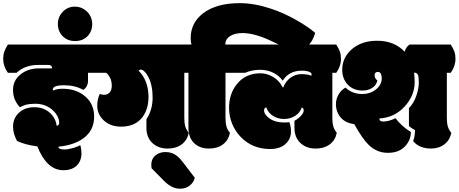

<svg xmlns="http://www.w3.org/2000/svg" viewBox="-62 -930 2883 1207"><path d="M270 -367.2Q270 -394 340.3 -394Q410.6 -394 460.9 -365.2Q473.6 -371.1 482.4 -387Q491.2 -402.8 491.2 -421.9V-472.2H546.9Q577.1 -514.2 577.1 -560.1Q577.1 -586.9 569.8 -606.4Q562.5 -626 546.9 -649.9H-12.2Q-27.8 -625.5 -34.9 -605.2Q-42 -585 -42 -560.1Q-42 -513.7 -12.2 -472.2H42Q94.2 -522 180.7 -522H238.3Q264.6 -522 264.6 -504.4Q264.6 -501 264.2 -500H180.7Q113.8 -500 66.9 -462.2Q20 -424.3 20 -366.2Q20 -328.1 32.2 -301.8Q44.4 -275.4 63 -255.9Q83 -266.1 99.1 -271Q125.5 -277.8 158.7 -277.8Q226.6 -277.8 271.5 -235.4Q290 -218.3 300 -197.8Q310.1 -177.2 310.1 -158.9Q310.1 -140.6 293.9 -139.6Q288.6 -188 250.2 -221.9Q211.9 -255.9 153.3 -255.9Q94.7 -255.9 57.4 -221.4Q20 -187 20 -133.3Q20 -90.8 44.9 -43.9Q95.7 -19.5 172.9 -9.8Q201.2 63 242.2 101.6Q283.2 140.1 336.4 140.1Q389.6 140.1 419.9 111.3Q450.2 82.5 450.2 32.7Q450.2 8.3 442.9 -18.1Q430.2 -8.8 397.5 0.5Q364.7 9.8 343.8 9.8Q305.2 9.8 305.2 -7.8Q403.8 -17.6 462.9 -61Q529.8 -110.4 529.8 -196.8Q529.8 -275.9 473.6 -324Q417.5 -372.1 331.1 -372.1Q296.4 -372.1 271 -360.8Q270 -365.7 270 -367.2Z M485.8 -856.4Q453.1 -888.2 408.4 -888.2Q363.8 -888.2 332.8 -856.2Q301.8 -824.2 301.8 -778.8Q301.8 -733.4 332 -702.6Q362.3 -671.9 410.2 -671.9Q458 -671.9 487.8 -702.1Q517.6 -732.4 517.6 -778.1Q517.6 -823.7 485.8 -856.4Z M870.1 -447.3Q897.5 -394.5 897.5 -317.1Q897.5 -239.7 858.4 -180.2V-127Q858.4 -61 902.3 -25.4Q938.5 3.9 991.7 3.9Q1044.9 3.9 1080.1 -22.2Q1115.2 -48.3 1124.5 -95.2Q1109.4 -113.3 1103 -134.5Q1096.7 -155.8 1096.7 -188V-472.2H1121.1Q1150.9 -513.7 1150.9 -560.1Q1150.9 -585.9 1144.3 -605Q1137.7 -624 1121.1 -649.9H527.3Q511.7 -625.5 504.6 -605.2Q497.6 -585 497.6 -560.1Q497.6 -513.7 527.3 -472.2H605.5Q619.6 -461.4 630.1 -440.4Q640.6 -419.4 640.6 -391.6Q640.6 -363.8 627.4 -348.9Q614.3 -334 591.3 -334Q577.6 -334 565.4 -339.8Q549.3 -305.2 549.3 -266.1Q549.3 -210.9 591.1 -172.4Q632.8 -133.8 699.7 -133.8Q787.6 -133.8 833.5 -193.4Q871.6 -244.1 871.6 -321.8Q871.6 -375 853 -420.4Q835.9 -460 809.6 -484.9Q814.9 -492.2 824.5 -492.2Q834 -492.2 846.4 -480.2Q858.9 -468.3 870.1 -447.3Z M1068.8 256.3Q1106.4 256.3 1130.9 236.6Q1155.3 216.8 1162.6 187.5L1086.4 87.9Q1061 54.7 1035.9 40.3Q1010.7 25.9 977.3 25.9Q943.8 25.9 919.4 43.9Q889.2 65.9 889.2 106.4Q889.2 116.2 890.6 127.4L970.2 208Q1018.6 256.3 1068.8 256.3Z M1122.6 -472.2V-127Q1122.6 -60.1 1163.6 -25.4Q1198.2 3.9 1251.7 3.9Q1305.2 3.9 1339.8 -22.5Q1374.5 -48.8 1383.3 -95.2Q1368.2 -113.3 1361.8 -134.5Q1355.5 -155.8 1355.5 -188V-472.2H1379.9Q1409.7 -513.7 1409.7 -560.1Q1409.7 -585.9 1403.1 -605Q1396.5 -624 1379.9 -649.9H1354.5Q1354.5 -684.1 1384.5 -703.1Q1414.6 -722.2 1462.4 -722.2Q1540.5 -722.2 1649.4 -669.4Q1686.5 -651.4 1704.6 -643.6Q1766.1 -616.2 1800.3 -616.2Q1888.7 -616.2 1919.4 -723.1Q1874 -762.7 1796.9 -806.2Q1719.7 -849.6 1638.2 -876.5Q1536.1 -910.2 1445.3 -910.2Q1297.4 -910.2 1213.9 -845.7Q1136.7 -786.1 1136.7 -690.4Q1136.7 -665 1142.1 -649.9H1097.2Q1081.5 -625.5 1074.5 -605.2Q1067.4 -585 1067.4 -560.1Q1067.4 -513.7 1097.2 -472.2Z M1756.8 -162.1Q1745.1 -160.2 1731 -160.2H1722.2Q1668 -160.2 1633.1 -184.8Q1598.1 -209.5 1598.1 -236.8Q1598.1 -252 1612.3 -254.9Q1624 -219.2 1656.7 -200.2Q1685.5 -182.1 1723.6 -182.1Q1761.7 -182.1 1791.5 -200.7Q1822.8 -219.2 1835 -253.9Q1847.2 -251.5 1847.2 -235.8Q1847.2 -220.2 1828.9 -200.7Q1810.5 -181.2 1789.1 -170.9V-127Q1789.1 -61 1833 -25.4Q1869.1 3.9 1922.4 3.9Q1975.6 3.9 2010.7 -22.2Q2045.9 -48.3 2055.2 -95.2Q2040 -113.3 2033.7 -134.5Q2027.3 -155.8 2027.3 -188V-472.2H2051.8Q2081.5 -513.7 2081.5 -560.1Q2081.5 -585.9 2075 -605Q2068.4 -624 2051.8 -649.9H1363.3Q1347.7 -625.5 1340.6 -605.2Q1333.5 -585 1333.5 -560.1Q1333.5 -513.7 1363.3 -472.2H1478Q1522.5 -491.2 1571 -491.2Q1619.6 -491.2 1656.5 -472.4Q1693.4 -453.6 1715.3 -422.9Q1754.4 -485.8 1835.9 -485.8Q1856 -485.8 1871.6 -481.9Q1897 -475.6 1897 -461.9Q1897 -457.5 1895 -454.1Q1872.1 -463.9 1833.7 -463.9Q1795.4 -463.9 1764.6 -441.7Q1733.9 -419.4 1718.8 -380.9H1714.8Q1694.8 -421.9 1655.8 -445.8Q1616.2 -469.2 1575.2 -469.2Q1481.4 -469.2 1426.8 -400.9Q1377.9 -339.8 1377.9 -252Q1377.9 -200.7 1396.7 -153.6Q1415.5 -106.4 1449.7 -70.8Q1523.4 6.8 1635.7 6.8Q1697.3 6.8 1732.2 -24.2Q1767.1 -55.2 1767.1 -103Q1767.1 -138.7 1756.8 -162.1Z M2308.6 -673.8Q2210 -673.8 2147.9 -619.1Q2089.4 -566.4 2089.4 -491.7Q2089.4 -435.5 2122.6 -399.9Q2157.7 -360.8 2216.8 -360.8Q2253.4 -360.8 2279.3 -378.4Q2305.2 -396 2310.1 -424.8Q2293 -436.5 2293 -457.3Q2293 -478 2314 -478Q2326.2 -478 2332 -466.6Q2337.9 -455.1 2337.9 -439.5Q2337.9 -396 2301 -367.4Q2264.2 -338.9 2214.8 -338.9Q2184.1 -338.9 2156 -349.6Q2127.9 -360.4 2110.8 -379.4Q2084 -365.7 2066.9 -336.9Q2049.8 -308.1 2049.8 -275.9Q2049.8 -226.6 2079.8 -191.4Q2109.9 -156.2 2165 -149.9Q2217.3 -55.2 2257.8 -17.1Q2308.6 30.8 2376.7 30.8Q2444.8 30.8 2482.9 -8.8Q2521 -48.3 2521 -100.1Q2466.3 -132.8 2423.8 -187Q2383.3 -166 2346.7 -166Q2322.8 -166 2322.8 -185.1Q2417.5 -190.9 2481.2 -259.8Q2544.9 -328.6 2544.9 -415.5Q2544.9 -443.8 2541 -472.2Q2542.5 -472.7 2546.4 -472.7Q2557.6 -472.7 2564.2 -461.4Q2570.8 -450.2 2570.8 -411.1Q2570.8 -372.1 2554.7 -326.2Q2538.6 -280.3 2508.8 -250.5V-137.7Q2524.9 -123.5 2546.9 -112.3Q2546.9 -72.3 2535.2 -43.5Q2554.2 -19 2583.7 -7.6Q2613.3 3.9 2646 3.9Q2696.8 3.9 2731.4 -22.5Q2766.1 -48.8 2774.9 -95.2Q2759.8 -113.3 2753.4 -134.5Q2747.1 -155.8 2747.1 -188V-472.2H2771.5Q2801.3 -513.7 2801.3 -560.1Q2801.3 -585.9 2794.7 -605Q2788.1 -624 2771.5 -649.9H2512.2Q2488.3 -631.8 2481.9 -604.5Q2417.5 -673.8 2308.6 -673.8Z"/></svg>

Font: Friends & Family
Style: Regular
Weight: 400
Designer: Sarang Kulkarni, Maithili Shingre, Noopur Datye
Foundry: Ek Type
Version: Version 1.000;hotconv 1.0.117;makeotfexe 2.5.65602